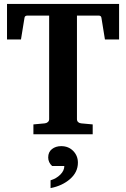

<svg xmlns="http://www.w3.org/2000/svg" viewBox="-20 -691 648 988"><path d="M592.8 -487.8H520L502 -599.1Q500.5 -610.8 487.8 -610.8H376V-78.1Q376 -68.4 382.1 -62.7Q388.2 -57.1 397.9 -56.2L457 -50.8V0H151.9V-50.8L210 -56.2Q219.7 -57.1 226.3 -63Q232.9 -68.8 232.9 -78.1V-610.8H121.1Q107.4 -610.8 106 -599.1L87.9 -487.8H16.1V-670.9H592.8ZM380.9 146Q380.9 194.8 340.8 230Q300.8 265.1 240.2 276.9V236.8Q270 228 290.5 207.5Q311 187 311 163.1H248Q228 144.5 228 119.1Q228 91.3 247.3 76.2Q266.6 61 294.9 61Q332.5 61 356.7 85.7Q380.9 110.4 380.9 146Z"/></svg>

Font: Veleka
Style: Bold
Weight: 700
Designer: Stefan Peev, Context Ltd, 2016; SIL International, 1997-2014.
Foundry: Stefan Peev, Context Ltd, 2016
Version: Version 1.000